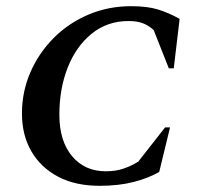

<svg xmlns="http://www.w3.org/2000/svg" viewBox="-20 -591 643 621"><path d="M302 10Q224 10 168 -19.5Q112 -49 81.5 -101.5Q51 -154 51 -224Q51 -294 78 -356.5Q105 -419 153 -467.5Q201 -516 265.5 -543.5Q330 -571 404 -571Q456 -571 490.5 -560.5Q525 -550 561 -530L542 -370H526L477 -494Q460 -509 441.5 -516Q423 -523 396 -523Q327 -523 276.5 -482Q226 -441 199 -372.5Q172 -304 172 -220Q172 -135 213 -86Q254 -37 322 -37Q354 -37 379 -45.5Q404 -54 427 -68L514 -179H530L495 -35Q461 -15 412.5 -2.5Q364 10 302 10Z"/></svg>

Font: Spectral SC SemiBold
Style: Italic
Weight: 600
Italic angle: -10°
Designer: Jean-Baptiste Levee
Foundry: Production Type
Version: Version 2.001